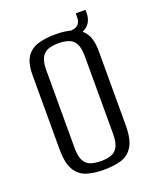

<svg xmlns="http://www.w3.org/2000/svg" viewBox="-127 -728 660 815"><g transform="rotate(-20 203.0 -320.5)"><path d="M201 12Q158 12 125 2Q92 -8 72.5 -39.5Q53 -71 53 -135V-468Q53 -524 72.5 -552Q92 -580 126 -589.5Q160 -599 203 -599Q246 -599 279.5 -589Q313 -579 332.5 -551Q352 -523 352 -468V-136Q352 -71 332.5 -39.5Q313 -8 279.5 2Q246 12 201 12ZM202 -27Q228 -27 247.5 -33.5Q267 -40 278 -59.5Q289 -79 289 -118V-468Q289 -507 278 -526.5Q267 -546 247 -552.5Q227 -559 202 -559Q176 -559 156.5 -552.5Q137 -546 126 -526.5Q115 -507 115 -468V-118Q115 -79 126 -59.5Q137 -40 156.5 -33.5Q176 -27 202 -27ZM257 -560 254 -591H266Q315 -591 315 -636V-653H359V-640Q359 -600 332.5 -579.5Q306 -559 257 -560Z"/></g></svg>

Font: Alumni Sans
Style: Regular
Weight: 400
Designer: Robert E. Leuschke
Foundry: Robert E. Leuschke
Version: Version 1.018